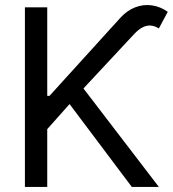

<svg xmlns="http://www.w3.org/2000/svg" viewBox="-20 -736 681 756"><path d="M78.1 -707H166V-358.4H174.8L453.1 -665Q480.5 -695.3 513.2 -707.5Q545.9 -719.7 578.6 -714.8Q611.3 -710 640.6 -689.5L605.5 -624Q589.8 -633.8 574.2 -635.3Q558.6 -636.7 542.5 -628.9Q526.4 -621.1 508.8 -602.5L308.6 -387.7L605.5 0H499L253.9 -326.2L166 -227.5V0H78.1Z"/></svg>

Font: Pretendard JP Variable
Style: Regular
Weight: 400
Designer: Base glyphs from Inter by Rasmus Andersson; Hangul glyphs from Noto Sans CJK(Source Han Sans) by Jang Soo-young and Kang
Foundry: Kil Hyung-jin
Version: Version 1.307;Glyphs 3.2 (3192)